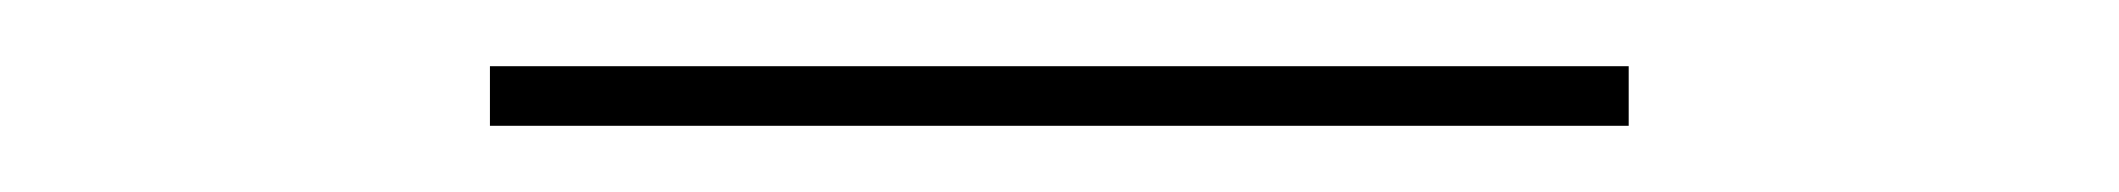

<svg xmlns="http://www.w3.org/2000/svg" viewBox="-20 -699 640 58"><path d="M472 -661H128V-679H472Z"/></svg>

Font: Iosevka SS04 Thin Extended
Style: Regular
Weight: 100
Width: 7
Monospace: yes
Designer: Belleve Invis
Foundry: Belleve Invis
Version: Version 19.0.0; ttfautohint (v1.8.4)